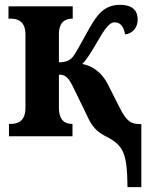

<svg xmlns="http://www.w3.org/2000/svg" viewBox="-20 -562 619 792"><path d="M506 210H563V-50H562C522 -50 503 -59 474 -117L426 -212C396 -271 354 -292 319 -298C338 -316 354 -343 384 -394C415 -448 433 -470 453 -470C478 -470 491 -450 496 -420C524 -423 548 -446 548 -481C548 -512 533 -542 475 -542C406 -542 376 -496 339 -428C310 -377 294 -344 280 -327C267 -312 250 -305 223 -305V-421C223 -477 256 -485 278 -485H280V-536H15V-485H25C49 -485 85 -477 85 -420V-117C85 -59 50 -51 25 -51H17V0H279V-51H277C255 -51 223 -59 223 -118V-254C250 -254 263 -244 288 -190L341 -81C360 -39 380 -19 412 -2C492 37 504 72 506 210Z"/></svg>

Font: Noto Serif Condensed
Style: Bold
Weight: 700
Width: 3
Designer: Monotype Design Team
Foundry: Monotype Imaging Inc.
Version: Version 2.015